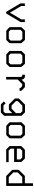

<svg xmlns="http://www.w3.org/2000/svg" viewBox="1776 -2474 769 4360"><g transform="rotate(90 2160.0 -294.5)"><path d="M117 -391 268 -137 421 -394V-475H481V-386Q481 -377.5 477 -371L294 -63Q285 -48 268 -48Q251 -48 242 -63L61 -368Q57 -374.5 57 -383V-475H117Z M657 -374V-152L700 -110H862L902 -152V-374L863 -418H700ZM607 -407 668 -470Q675 -477 688 -477H876Q888 -477 898 -467L954 -404Q962 -396 962 -385V-140Q962 -128 953 -119L895 -60Q889 -53 877.5 -53H874H688Q677.5 -53 668 -60L606 -118Q597 -126 597 -140V-387Q597 -397 607 -407Z M1197 -374V-152L1240 -110H1402L1442 -152V-374L1403 -418H1240ZM1147 -407 1208 -470Q1215 -477 1228 -477H1416Q1428 -477 1438 -467L1494 -404Q1502 -396 1502 -385V-140Q1502 -128 1493 -119L1435 -60Q1429 -53 1417.5 -53H1414H1228Q1217.5 -53 1208 -60L1146 -118Q1137 -126 1137 -140V-387Q1137 -397 1147 -407Z M1786 -313V-50H1727V-384Q1727 -395.5 1718 -406Q1707.5 -415 1695 -415H1677V-476H1726Q1741 -476 1763.5 -456.5Q1786 -437 1786 -415V-396L1855 -466Q1865 -476 1876 -476H1949Q1962.5 -476 1970 -467L2033 -406Q2042 -397 2042 -384V-354H1982V-372L1937 -415H1889Z M2550 -190 2481 -121Q2474 -112 2460 -112H2365Q2353 -112 2344 -121L2226 -239Q2217 -246 2217 -260V-327Q2217 -339 2226 -348L2347 -470Q2353.5 -478 2368 -478H2519Q2532 -478 2540 -470L2601 -408Q2610 -401 2610 -387V-16Q2610 -4 2601 5L2545 61Q2538 70 2524 70H2363Q2351 70 2342 61L2284 3L2326 -39L2375 10H2512L2550 -28ZM2550 -274V-375L2507 -418H2380L2277 -315V-272L2377 -172H2448Z M2817 -374V-152L2860 -110H3022L3062 -152V-374L3023 -418H2860ZM2767 -407 2828 -470Q2835 -477 2848 -477H3036Q3048 -477 3058 -467L3114 -404Q3122 -396 3122 -385V-140Q3122 -128 3113 -119L3055 -60Q3049 -53 3037.5 -53H3034H2848Q2837.5 -53 2828 -60L2766 -118Q2757 -126 2757 -140V-387Q2757 -397 2767 -407Z M3356 -231V-152L3399 -107H3662V-51H3387Q3375 -51 3367 -59L3305 -119Q3297 -127 3297 -140V-382Q3297 -392 3307 -402L3368 -465Q3379 -476 3390 -476H3571Q3581 -476 3592 -465L3651 -403Q3660 -394 3660 -383V-231ZM3357 -293H3602V-371L3559 -415H3401L3357 -370Z M4202 -51H3990Q3977 -51 3969 -59L3846 -180Q3837 -189 3837 -201V-324Q3837 -336 3846 -345L3966 -466Q3975 -475 3986 -475H4142V-659H4202ZM4142 -109V-416H3999L3896 -312V-213L4002 -109Z"/></g></svg>

Font: 3270 Nerd Font Mono
Style: Regular
Weight: 400
Monospace: yes
Version: Version 3.0.1;Nerd Fonts 3.0.0